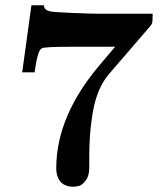

<svg xmlns="http://www.w3.org/2000/svg" viewBox="-20 -696 615 727"><path d="M64 -422 99 -676H146Q147 -669 148.5 -666Q150 -663 155 -659Q160 -655 170 -653Q179 -650 254.5 -647Q330 -644 354 -644H558Q558 -617 556.5 -610.5Q555 -604 548 -596L393 -416Q342 -357 328 -249Q318 -182 318 -106V-60Q318 -30 304.5 -12.5Q291 5 279 8Q267 11 255 11Q251 11 246 10.5Q241 10 230.5 6.5Q220 3 212.5 -4Q205 -11 199 -25Q193 -39 193 -59Q193 -258 361 -454L416 -519H247Q149 -519 138 -513Q122 -505 111 -422Z"/></svg>

Font: CMU Serif
Style: Bold
Weight: 700
Version: Version 0.7.0